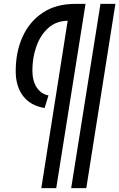

<svg xmlns="http://www.w3.org/2000/svg" viewBox="-20 -760 615 990"><path d="M347 210 498 -740H575L425 210ZM230 -268 210 -203Q137 -215 99 -265Q61 -315 61 -393Q61 -492 96.5 -570.5Q132 -649 200.5 -694.5Q269 -740 368 -740H421L270 210H193L329 -653Q268 -652 227.5 -614.5Q187 -577 167 -519Q147 -461 147 -397Q147 -343 169.5 -309Q192 -275 230 -268Z"/></svg>

Font: Georama Medium
Style: Italic
Weight: 500
Italic angle: -9°
Designer: Jean-Baptiste Levee
Foundry: Production Type
Version: Version 1.000